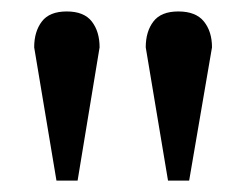

<svg xmlns="http://www.w3.org/2000/svg" viewBox="-20 -734 432 337"><path d="M79.1 -417 40 -650.9Q40 -678.7 53.5 -696.3Q66.9 -713.9 97.2 -713.9Q127.4 -713.9 141.1 -696.3Q154.8 -678.7 154.8 -650.9L116.2 -417ZM274.9 -417 235.8 -650.9Q235.8 -678.7 249.3 -696.3Q262.7 -713.9 293 -713.9Q323.7 -713.9 337.9 -696.3Q352.1 -678.7 352.1 -650.9L312 -417Z"/></svg>

Font: Charis SIL Eur
Style: Bold
Weight: 700
Foundry: SIL International
Version: Version 5.000